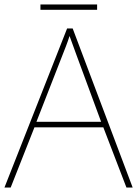

<svg xmlns="http://www.w3.org/2000/svg" viewBox="-20 -844 617 864"><path d="M549 0 445 -271H135L28 0H0L282 -716H307L577 0ZM325 -594Q319 -611 311 -632.5Q303 -654 293 -682Q286 -660 277 -636.5Q268 -613 260 -593L144 -296H435ZM417 -824V-800H162V-824Z"/></svg>

Font: Noto Sans Myanmar Thin
Style: Regular
Weight: 100
Designer: Monotype Design Team
Foundry: Monotype Imaging Inc.
Version: Version 2.107; ttfautohint (v1.8.4.7-5d5b)